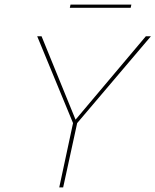

<svg xmlns="http://www.w3.org/2000/svg" viewBox="-20 -816 677 836"><path d="M552 -796 549 -782H284L287 -796ZM637 -658 316 -280 255 0H238L298 -280L142 -658H161L309 -295L615 -658Z"/></svg>

Font: EauTest Thin
Style: Italic
Weight: 250
Italic angle: -12°
Designer: Christian Thalmann (Catharsis Fonts)
Version: Version 0.001;PS 000.001;hotconv 1.0.88;makeotf.lib2.5.64775